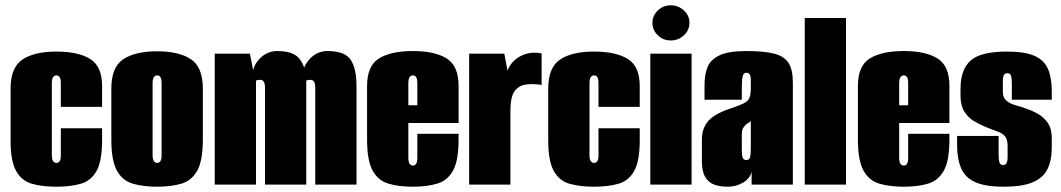

<svg xmlns="http://www.w3.org/2000/svg" viewBox="-20 -698 4011 726"><path d="M193 8Q140 8 101 -3Q62 -14 41 -51.5Q20 -89 20 -166V-363Q20 -443 65 -473Q110 -503 193 -503Q276 -503 321 -475Q366 -447 366 -373V-294H210V-383Q210 -400 205.5 -406.5Q201 -413 193 -413Q186 -413 181 -406.5Q176 -400 176 -383V-112Q176 -95 181 -88.5Q186 -82 193 -82Q201 -82 205.5 -88.5Q210 -95 210 -112V-213H366V-167Q366 -89 345 -51.5Q324 -14 285 -3Q246 8 193 8Z M574 8Q521 8 482 -3.5Q443 -15 422 -53Q401 -91 401 -170V-363Q401 -444 446 -474Q491 -504 574 -504Q657 -504 702 -474Q747 -444 747 -363V-171Q747 -91 726 -53Q705 -15 666 -3.5Q627 8 574 8ZM574 -82Q582 -82 586.5 -88.5Q591 -95 591 -112V-383Q591 -400 586.5 -406.5Q582 -413 574 -413Q567 -413 562 -406.5Q557 -400 557 -383V-112Q557 -95 562 -88.5Q567 -82 574 -82Z M792 0V-495H925L937 -433Q946 -464 971 -484.5Q996 -505 1028 -505Q1084 -505 1107.5 -481Q1131 -457 1137 -411L1123 -412Q1126 -450 1153.5 -477.5Q1181 -505 1218 -505Q1284 -505 1306 -472Q1328 -439 1328 -374V0H1172V-368Q1172 -382 1167.5 -389Q1163 -396 1155 -396Q1151 -396 1146 -395.5Q1141 -395 1138 -393V0H982V-368Q982 -382 977.5 -389Q973 -396 965 -396Q961 -396 956 -395.5Q951 -395 948 -393V0Z M1541 8Q1488 8 1449 -3.5Q1410 -15 1389 -53Q1368 -91 1368 -170V-373Q1368 -449 1413 -477Q1458 -505 1541 -505Q1624 -505 1669 -477Q1714 -449 1714 -373V-233H1524V-102Q1524 -85 1529 -78.5Q1534 -72 1541 -72Q1549 -72 1553.5 -78.5Q1558 -85 1558 -102V-192H1714V-171Q1714 -91 1693 -53Q1672 -15 1633 -3.5Q1594 8 1541 8ZM1524 -300H1558V-383Q1558 -400 1553.5 -406.5Q1549 -413 1541 -413Q1534 -413 1529 -406.5Q1524 -400 1524 -383Z M1754 0V-495H1887L1899 -431Q1906 -449 1918.5 -463Q1931 -477 1947 -485Q1983 -505 2028 -496V-377Q2028 -377 2011.5 -379Q1995 -381 1973.5 -379Q1952 -377 1938 -366Q1921 -353 1915.5 -330.5Q1910 -308 1910 -279V0Z M2226 8Q2173 8 2134 -3Q2095 -14 2074 -51.5Q2053 -89 2053 -166V-363Q2053 -443 2098 -473Q2143 -503 2226 -503Q2309 -503 2354 -475Q2399 -447 2399 -373V-294H2243V-383Q2243 -400 2238.5 -406.5Q2234 -413 2226 -413Q2219 -413 2214 -406.5Q2209 -400 2209 -383V-112Q2209 -95 2214 -88.5Q2219 -82 2226 -82Q2234 -82 2238.5 -88.5Q2243 -95 2243 -112V-213H2399V-167Q2399 -89 2378 -51.5Q2357 -14 2318 -3Q2279 8 2226 8Z M2439 0V-495H2595V0ZM2516 -545Q2488 -545 2467.5 -564.5Q2447 -584 2447 -611Q2447 -639 2467.5 -658.5Q2488 -678 2516 -678Q2545 -678 2566 -658.5Q2587 -639 2587 -612Q2587 -584 2566 -564.5Q2545 -545 2516 -545Z M2732 8Q2704 8 2682 0.5Q2660 -7 2647 -28Q2634 -49 2634 -89V-170Q2634 -214 2659.5 -242Q2685 -270 2749 -290Q2778 -300 2793 -307.5Q2808 -315 2813.5 -327.5Q2819 -340 2819 -365V-397Q2819 -405 2817.5 -410.5Q2816 -416 2812.5 -419.5Q2809 -423 2802 -423Q2792 -423 2788.5 -410.5Q2785 -398 2785 -363V-321H2644V-378Q2644 -415 2655 -443.5Q2666 -472 2700 -488.5Q2734 -505 2802 -505Q2870 -505 2908 -495Q2946 -485 2962 -459.5Q2978 -434 2978 -386V0H2822V-49Q2817 -24 2790.5 -8Q2764 8 2732 8ZM2802 -93Q2814 -93 2816.5 -104Q2819 -115 2819 -140V-241Q2817 -237 2810 -233.5Q2803 -230 2798 -224Q2791 -217 2788 -210Q2785 -203 2785 -190V-129Q2785 -120 2786 -111.5Q2787 -103 2790.5 -98Q2794 -93 2802 -93Z M3023 0V-630H3179V0Z M3397 8Q3344 8 3305 -3.5Q3266 -15 3245 -53Q3224 -91 3224 -170V-373Q3224 -449 3269 -477Q3314 -505 3397 -505Q3480 -505 3525 -477Q3570 -449 3570 -373V-233H3380V-102Q3380 -85 3385 -78.5Q3390 -72 3397 -72Q3405 -72 3409.5 -78.5Q3414 -85 3414 -102V-192H3570V-171Q3570 -91 3549 -53Q3528 -15 3489 -3.5Q3450 8 3397 8ZM3380 -300H3414V-383Q3414 -400 3409.5 -406.5Q3405 -413 3397 -413Q3390 -413 3385 -406.5Q3380 -400 3380 -383Z M3775 8Q3705 8 3667 -9.5Q3629 -27 3614 -62.5Q3599 -98 3599 -150V-184H3756V-115Q3756 -95 3759 -84.5Q3762 -74 3773 -74Q3783 -74 3786.5 -82Q3790 -90 3790 -101V-147Q3790 -172 3779.5 -183.5Q3769 -195 3750 -201.5Q3731 -208 3707 -218Q3685 -227 3663 -240Q3641 -253 3626.5 -276Q3612 -299 3612 -335V-363Q3612 -434 3649.5 -468.5Q3687 -503 3788 -503Q3856 -503 3892.5 -486.5Q3929 -470 3943 -436.5Q3957 -403 3957 -353V-321H3806V-382Q3806 -402 3803 -411.5Q3800 -421 3789 -421Q3779 -421 3775.5 -413.5Q3772 -406 3772 -395V-350Q3772 -328 3786.5 -316.5Q3801 -305 3822 -299.5Q3843 -294 3861 -287Q3885 -279 3907 -266Q3929 -253 3943 -231.5Q3957 -210 3957 -176V-140Q3957 -91 3940.5 -58Q3924 -25 3884.5 -8.5Q3845 8 3775 8Z"/></svg>

Font: Alumni Sans Black
Style: Regular
Weight: 900
Designer: Robert E. Leuschke
Foundry: Robert E. Leuschke
Version: Version 1.018